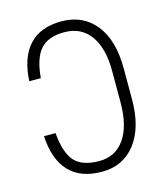

<svg xmlns="http://www.w3.org/2000/svg" viewBox="-109 -806 782 900"><g transform="rotate(-15 281.5 -356.0)"><path d="M110.8 -221.7Q119.1 -123.5 156.5 -82.8Q193.8 -42 275.9 -42Q354.5 -42 398.4 -104.7Q442.4 -167.5 442.4 -283.2V-435.1Q442.4 -545.9 397.9 -606.9Q353.5 -668 272 -668Q193.8 -668 156.2 -625.7Q118.7 -583.5 110.8 -488.3H54.7Q61 -603.5 116 -662.1Q170.9 -720.7 272 -720.7Q376.5 -720.7 437.3 -645Q498 -569.3 498 -431.6V-281.2Q498 -145 438 -67.6Q377.9 9.8 275.9 9.8Q171.4 9.8 116.2 -49.1Q61 -107.9 54.7 -221.7Z"/></g></svg>

Font: Roboto Condensed Light
Style: Regular
Weight: 300
Designer: Google
Version: Version 2.134; 2016